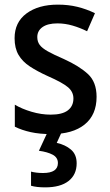

<svg xmlns="http://www.w3.org/2000/svg" viewBox="-20 -569 476 829"><path d="M397 -151Q397 -73 345.5 -31.5Q294 10 201 10Q151 10 112.5 1.5Q74 -7 44 -22V-117Q74 -99 116 -86.5Q158 -74 199 -74Q249 -74 273 -92.5Q297 -111 297 -144Q297 -172 274 -192Q251 -212 185 -241Q141 -261 109 -282Q77 -303 60 -332Q43 -361 43 -404Q43 -473 94.5 -511Q146 -549 230 -549Q275 -549 314 -539.5Q353 -530 390 -512L356 -434Q326 -449 293.5 -458.5Q261 -468 228 -468Q186 -468 163.5 -452Q141 -436 141 -409Q141 -389 151.5 -375Q162 -361 187 -347Q212 -333 256 -314Q322 -284 359.5 -249.5Q397 -215 397 -151ZM311 136Q311 185 276 212.5Q241 240 175 240Q138 240 114 233V172Q137 178 166 178Q230 178 230 135Q230 111 207.5 99Q185 87 148 82L186 0H247L225 48Q262 56 286.5 77Q311 98 311 136Z"/></svg>

Font: Noto Sans Georgian SemiCondensed Medium
Style: Regular
Weight: 500
Width: 4
Designer: Monotype Design Team, Akaki Razmadze
Foundry: Google LLC
Version: Version 2.005; ttfautohint (v1.8.4.7-5d5b)